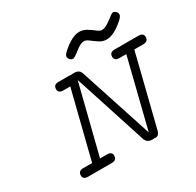

<svg xmlns="http://www.w3.org/2000/svg" viewBox="-172 -1014 1237 1210"><g transform="rotate(-30 446.0 -409.5)"><path d="M101.1 -28.8Q101.1 -61 134.8 -62H202.1L324.2 -548.8H274.9Q237.8 -548.8 237.8 -578.1Q237.8 -611.3 273.9 -610.8H347.2Q362.3 -610.8 369.1 -609.9Q375 -610.8 386.2 -610.8H388.2Q426.3 -610.8 436 -577.1L600.1 -74.2Q603 -64.5 607.9 -50.8L731.9 -548.8H682.1Q646 -548.8 646 -578.1Q646 -611.3 683.1 -610.8H855Q892.1 -610.8 892.1 -582Q892.1 -549.8 856.9 -548.8H790Q788.1 -540 783.4 -522Q778.8 -503.9 776.9 -495.1L661.1 -30.8Q652.3 0 628.9 0Q627.9 0 626.5 -0.5Q625 -1 624 -1Q618.2 0 606 0H603Q593.3 0 585.2 -2.9Q577.1 -5.9 572.5 -9Q567.9 -12.2 563.5 -18.6Q559.1 -24.9 557.6 -28.6Q556.2 -32.2 553.5 -40Q550.8 -47.9 550.8 -48.8L404.8 -500Q398.9 -520 384.8 -560.1L259.8 -62H310.1Q346.2 -62 346.2 -33.2Q346.2 0 309.1 0H137.2Q101.1 0 101.1 -28.8ZM397 -722.2Q397 -735.4 417 -752.9Q490.2 -818.8 543.9 -818.8Q571.8 -818.8 596.9 -803.5Q622.1 -788.1 641.6 -772.5Q661.1 -756.8 676.8 -756.8Q702.6 -756.8 741.7 -787.8Q780.8 -818.8 790 -818.8Q799.8 -818.8 809.8 -809.8Q819.8 -800.8 819.8 -787.8Q819.8 -774.9 800.8 -756.8Q727.5 -689.9 671.9 -689.9Q644 -689.9 619.6 -706.1Q595.2 -722.2 575.7 -737.5Q556.2 -752.9 540 -752.9Q516.1 -752.9 477.1 -721.9Q438 -690.9 428.2 -690.9Q416 -690.9 406.5 -700.4Q397 -710 397 -722.2Z"/></g></svg>

Font: CMU Typewriter Text Variable Width
Style: Italic
Weight: 500
Italic angle: -14.04°
Version: Version 0.7.0